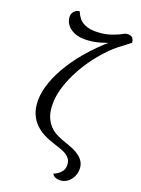

<svg xmlns="http://www.w3.org/2000/svg" viewBox="-171 -814 787 1075"><g transform="rotate(20 223.0 -276.5)"><path d="M326 187Q295 187 282 165Q294 160 307 151.5Q320 143 329.5 129Q339 115 339 94Q339 71 327.5 56Q316 41 298 31.5Q280 22 256 15L217 2Q192 -6 164.5 -20Q137 -34 113.5 -56.5Q90 -79 75.5 -112.5Q61 -146 61 -193Q61 -243 81.5 -301.5Q102 -360 141 -422Q180 -484 238 -547.5Q296 -611 371 -671L362 -645Q325 -628 279 -615Q233 -602 189 -602Q151 -602 124 -614.5Q97 -627 82 -648Q67 -669 67 -694Q67 -712 79.5 -725.5Q92 -739 110 -740Q118 -720 131 -703Q144 -686 169 -675Q194 -664 233 -664Q261 -664 287 -669Q313 -674 335 -683Q363 -693 378.5 -702.5Q394 -712 409 -712Q428 -712 436.5 -701.5Q445 -691 446 -675L397 -637Q357 -608 320 -568Q283 -528 251.5 -483Q220 -438 196 -389.5Q172 -341 158.5 -294Q145 -247 145 -202Q145 -159 156 -129.5Q167 -100 185 -80Q203 -60 224.5 -48.5Q246 -37 268 -29L300 -18Q317 -12 336.5 -3.5Q356 5 373.5 18Q391 31 401.5 49Q412 67 412 91Q412 117 400.5 139Q389 161 370 174Q351 187 326 187Z"/></g></svg>

Font: Arima
Style: Regular
Weight: 400
Designer: Joana Correia and Natanael Gama
Foundry: NDISCOVER
Version: Version 1.101;gftools[0.9.23]